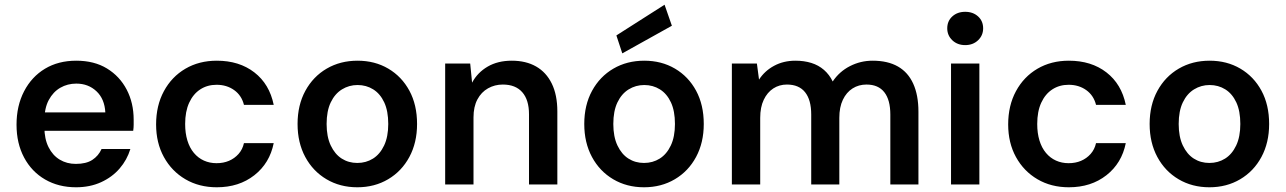

<svg xmlns="http://www.w3.org/2000/svg" viewBox="-20 -781 5445 813"><path d="M302 12Q228 12 171 -21Q114 -54 82 -114Q50 -174 50 -253Q50 -333 82 -394.5Q114 -456 170.5 -490Q227 -524 303 -524Q379 -524 433 -491Q487 -458 516.5 -401.5Q546 -345 546 -274Q546 -264 546 -252.5Q546 -241 544 -227H137V-305H426Q423 -362 388.5 -394.5Q354 -427 303 -427Q266 -427 235.5 -409.5Q205 -392 186.5 -357.5Q168 -323 168 -271V-242Q168 -193 185.5 -158Q203 -123 233 -105Q263 -87 301 -87Q345 -87 371 -104Q397 -121 410 -150H532Q518 -104 486.5 -67.5Q455 -31 408 -9.5Q361 12 302 12Z M898 12Q823 12 765 -22Q707 -56 674 -116Q641 -176 641 -254Q641 -334 674 -395Q707 -456 765 -490Q823 -524 898 -524Q993 -524 1057 -474.5Q1121 -425 1139 -337H1013Q1003 -377 971.5 -399.5Q940 -422 897 -422Q858 -422 828 -402.5Q798 -383 781 -346Q764 -309 764 -256Q764 -217 773.5 -186Q783 -155 801 -133.5Q819 -112 843.5 -101Q868 -90 897 -90Q926 -90 949.5 -100Q973 -110 990 -129Q1007 -148 1013 -175H1139Q1122 -90 1057 -39Q992 12 898 12Z M1493 12Q1420 12 1362.5 -22Q1305 -56 1272.5 -116.5Q1240 -177 1240 -256Q1240 -336 1273 -396.5Q1306 -457 1363.5 -490.5Q1421 -524 1494 -524Q1567 -524 1624 -490.5Q1681 -457 1713.5 -397Q1746 -337 1746 -256Q1746 -177 1713.5 -116.5Q1681 -56 1623.5 -22Q1566 12 1493 12ZM1493 -91Q1530 -91 1559.5 -109.5Q1589 -128 1606.5 -165Q1624 -202 1624 -256Q1624 -311 1607 -347.5Q1590 -384 1560.5 -402.5Q1531 -421 1494 -421Q1458 -421 1428 -402.5Q1398 -384 1380.5 -347.5Q1363 -311 1363 -256Q1363 -202 1380.5 -165Q1398 -128 1427 -109.5Q1456 -91 1493 -91Z M1865 0V-512H1971L1979 -431Q2002 -474 2045 -499Q2088 -524 2147 -524Q2207 -524 2250 -499.5Q2293 -475 2316.5 -427Q2340 -379 2340 -309V0H2220V-297Q2220 -358 2191.5 -390.5Q2163 -423 2109 -423Q2075 -423 2046.5 -407Q2018 -391 2001.5 -360Q1985 -329 1985 -284V0Z M2707 12Q2634 12 2576.5 -22Q2519 -56 2486.5 -116.5Q2454 -177 2454 -256Q2454 -336 2487 -396.5Q2520 -457 2577.5 -490.5Q2635 -524 2708 -524Q2781 -524 2838 -490.5Q2895 -457 2927.5 -397Q2960 -337 2960 -256Q2960 -177 2927.5 -116.5Q2895 -56 2837.5 -22Q2780 12 2707 12ZM2707 -91Q2744 -91 2773.5 -109.5Q2803 -128 2820.5 -165Q2838 -202 2838 -256Q2838 -311 2821 -347.5Q2804 -384 2774.5 -402.5Q2745 -421 2708 -421Q2672 -421 2642 -402.5Q2612 -384 2594.5 -347.5Q2577 -311 2577 -256Q2577 -202 2594.5 -165Q2612 -128 2641 -109.5Q2670 -91 2707 -91ZM2615 -555 2590 -631 2794 -761 2825 -672Z M3079 0V-512H3185L3194 -444Q3218 -481 3258 -502.5Q3298 -524 3348 -524Q3385 -524 3415.5 -514.5Q3446 -505 3469 -485Q3492 -465 3506 -436Q3534 -478 3579 -501Q3624 -524 3675 -524Q3739 -524 3782 -499.5Q3825 -475 3847 -426.5Q3869 -378 3869 -308V0H3750V-296Q3750 -358 3724.5 -390.5Q3699 -423 3649 -423Q3616 -423 3590 -406.5Q3564 -390 3549 -358.5Q3534 -327 3534 -282V0H3415V-296Q3415 -358 3389 -390.5Q3363 -423 3312 -423Q3280 -423 3254.5 -406.5Q3229 -390 3214 -358.5Q3199 -327 3199 -282V0Z M4007 0V-512H4127V0ZM4067 -590Q4034 -590 4012.5 -610.5Q3991 -631 3991 -661Q3991 -692 4012.5 -711.5Q4034 -731 4067 -731Q4100 -731 4121.5 -711.5Q4143 -692 4143 -661Q4143 -631 4121.5 -610.5Q4100 -590 4067 -590Z M4506 12Q4431 12 4373 -22Q4315 -56 4282 -116Q4249 -176 4249 -254Q4249 -334 4282 -395Q4315 -456 4373 -490Q4431 -524 4506 -524Q4601 -524 4665 -474.5Q4729 -425 4747 -337H4621Q4611 -377 4579.5 -399.5Q4548 -422 4505 -422Q4466 -422 4436 -402.5Q4406 -383 4389 -346Q4372 -309 4372 -256Q4372 -217 4381.5 -186Q4391 -155 4409 -133.5Q4427 -112 4451.5 -101Q4476 -90 4505 -90Q4534 -90 4557.5 -100Q4581 -110 4598 -129Q4615 -148 4621 -175H4747Q4730 -90 4665 -39Q4600 12 4506 12Z M5101 12Q5028 12 4970.5 -22Q4913 -56 4880.5 -116.5Q4848 -177 4848 -256Q4848 -336 4881 -396.5Q4914 -457 4971.5 -490.5Q5029 -524 5102 -524Q5175 -524 5232 -490.5Q5289 -457 5321.5 -397Q5354 -337 5354 -256Q5354 -177 5321.5 -116.5Q5289 -56 5231.5 -22Q5174 12 5101 12ZM5101 -91Q5138 -91 5167.5 -109.5Q5197 -128 5214.5 -165Q5232 -202 5232 -256Q5232 -311 5215 -347.5Q5198 -384 5168.5 -402.5Q5139 -421 5102 -421Q5066 -421 5036 -402.5Q5006 -384 4988.5 -347.5Q4971 -311 4971 -256Q4971 -202 4988.5 -165Q5006 -128 5035 -109.5Q5064 -91 5101 -91Z"/></svg>

Font: DM Sans 12pt SemiBold
Style: Regular
Weight: 600
Version: Version 4.004;gftools[0.9.30]